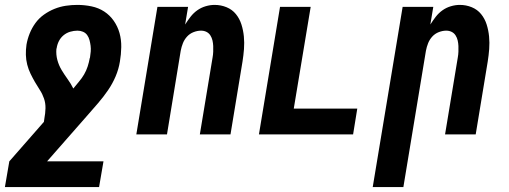

<svg xmlns="http://www.w3.org/2000/svg" viewBox="-54 -548 2074 783"><path d="M-34 215 -16 110 125 -51 127 -65Q131 -86 131.5 -106.5Q132 -127 125.5 -146Q119 -165 108.5 -181Q98 -197 88.5 -213.5Q79 -230 70.5 -247.5Q62 -265 57 -284.5Q52 -304 51.5 -324.5Q51 -345 54 -366Q58 -389 67 -411.5Q76 -434 90.5 -454Q105 -474 125.5 -488.5Q146 -503 168.5 -512Q191 -521 214.5 -524.5Q238 -528 261 -528Q291 -528 319.5 -522Q348 -516 371 -501Q394 -486 410 -463Q426 -440 433.5 -413Q441 -386 440.5 -356Q440 -326 435 -297Q430 -266 417.5 -236.5Q405 -207 386.5 -180Q368 -153 346.5 -128Q325 -103 303 -78L138 110H368L350 215ZM245 -187Q256 -201 268 -215Q280 -229 289 -244.5Q298 -260 303.5 -277Q309 -294 312 -311L313 -313Q315 -325 316 -337.5Q317 -350 315.5 -361.5Q314 -373 311 -384.5Q308 -396 301.5 -405Q295 -414 284.5 -418.5Q274 -423 262 -423Q247 -423 232 -418.5Q217 -414 205 -404Q193 -394 186 -380Q179 -366 177 -351L176 -349Q174 -325 180 -303Q186 -281 197.5 -262Q209 -243 222 -225Q235 -207 245 -187Z M502 0 588 -520H713L701 -448Q711 -464 723 -479.5Q735 -495 750.5 -506Q766 -517 784.5 -522.5Q803 -528 821 -528Q847 -528 870 -518.5Q893 -509 908 -490.5Q923 -472 930.5 -448.5Q938 -425 940.5 -399.5Q943 -374 941 -348Q939 -322 935 -297L886 0H761L813 -314Q815 -325 815.5 -337Q816 -349 815.5 -360.5Q815 -372 812.5 -383Q810 -394 804 -403.5Q798 -413 788 -418Q778 -423 766 -423Q751 -423 735.5 -417Q720 -411 709 -399Q698 -387 692 -372Q686 -357 683 -341L627 0Z M1002 0 1088 -520H1213L1144 -105H1403L1386 0Z M1466 215 1588 -520H1713L1701 -448Q1711 -464 1723 -479.5Q1735 -495 1750.5 -506Q1766 -517 1784.5 -522.5Q1803 -528 1821 -528Q1847 -528 1870 -518.5Q1893 -509 1908 -490.5Q1923 -472 1930.5 -448.5Q1938 -425 1940.5 -399.5Q1943 -374 1941 -348Q1939 -322 1935 -297L1886 0H1761L1813 -314Q1815 -325 1815.5 -337Q1816 -349 1815.5 -360.5Q1815 -372 1812.5 -383Q1810 -394 1804 -403.5Q1798 -413 1788 -418Q1778 -423 1766 -423Q1751 -423 1735.5 -417Q1720 -411 1709 -399Q1698 -387 1692 -372Q1686 -357 1683 -341L1591 215Z"/></svg>

Font: Iosevka Term Curly XBd Obl
Style: Regular
Weight: 800
Italic angle: -9°
Designer: Belleve Invis
Foundry: Belleve Invis
Version: Version 32.3.0